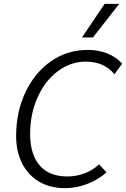

<svg xmlns="http://www.w3.org/2000/svg" viewBox="-20 -970 656 1000"><path d="M64 -262Q64 -386 112 -488.5Q160 -591 245 -650.5Q330 -710 437 -710Q493 -710 539.5 -691.5Q586 -673 616 -638L576 -583Q523 -649 427 -649Q348 -649 281.5 -599.5Q215 -550 176 -463.5Q137 -377 137 -272Q137 -167 186 -109Q235 -51 331 -51Q377 -51 420 -67Q463 -83 496 -114L535 -72Q488 -32 432 -11Q376 10 319 10Q241 10 183.5 -24Q126 -58 95 -119.5Q64 -181 64 -262ZM525 -950H601L464 -775H407Z"/></svg>

Font: Niramit Light
Style: Italic
Weight: 300
Italic angle: -10°
Designer: Katatrad Aksorn Co.,Ltd.
Foundry: Cadson Demak Co.,Ltd.
Version: Version 1.000; ttfautohint (v1.6)